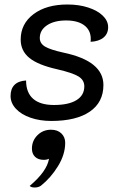

<svg xmlns="http://www.w3.org/2000/svg" viewBox="-20 -529 546 854"><path d="M27 -102Q27 -134 44.5 -151.5Q62 -169 96 -171Q96 -117 127.5 -89.5Q159 -62 220 -62Q285 -62 320 -83.5Q355 -105 355 -145Q355 -173 329 -189Q303 -205 234 -221Q149 -240 110.5 -271.5Q72 -303 72 -353Q72 -423 129 -466Q186 -509 280 -509Q331 -509 372.5 -495.5Q414 -482 437.5 -459Q461 -436 461 -408Q461 -379 440.5 -362Q420 -345 383 -343Q388 -388 359 -413Q330 -438 274 -438Q221 -438 189 -416.5Q157 -395 157 -360Q157 -336 180 -322Q203 -308 262 -295Q352 -276 396 -240Q440 -204 440 -151Q440 -74 379.5 -32.5Q319 9 208 9Q157 9 115.5 -5.5Q74 -20 50.5 -45.5Q27 -71 27 -102ZM198 177Q195 179 188.5 180.5Q182 182 175 182Q150 182 136 168.5Q122 155 122 132Q122 97 146.5 72.5Q171 48 207 48Q236 48 253 64.5Q270 81 270 106Q270 158 238 210Q206 262 162 297Q151 305 134 305Q119 305 112 298Q189 233 198 177Z"/></svg>

Font: K2D
Style: Italic
Weight: 400
Italic angle: -10°
Designer: Katatrad Aksorn Co.,Ltd.
Foundry: Cadson Demak Co.,Ltd.
Version: Version 1.000; ttfautohint (v1.6)